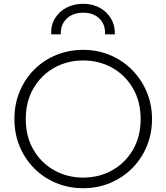

<svg xmlns="http://www.w3.org/2000/svg" viewBox="-20 -978 878 1013"><path d="M419 15Q342 15 275.8 -12.8Q209.5 -40.5 160.2 -90Q111 -139.5 83.5 -206Q56 -272.5 56 -350Q56 -428 83.5 -494.5Q111 -561 160.2 -610.5Q209.5 -660 275.8 -687.5Q342 -715 419 -715Q495.5 -715 561.5 -687Q627.5 -659 677 -609Q726.5 -559 754.2 -492.8Q782 -426.5 782 -350Q782 -272.5 754.2 -206Q726.5 -139.5 677 -90Q627.5 -40.5 561.5 -12.8Q495.5 15 419 15ZM419 -41Q503 -41 571.8 -79.5Q640.5 -118 681.2 -187.5Q722 -257 722 -350Q722 -443 681.2 -512.5Q640.5 -582 571.8 -620.5Q503 -659 419 -659Q335 -659 266.2 -620.5Q197.5 -582 156.8 -512.5Q116 -443 116 -350Q116 -257 156.8 -187.5Q197.5 -118 266.2 -79.5Q335 -41 419 -41ZM250 -797Q248 -845 270 -881.2Q292 -917.5 331 -937.8Q370 -958 419 -958Q468 -958 506.2 -937Q544.5 -916 566 -879.5Q587.5 -843 586 -797H534Q537 -848 505 -879.5Q473 -911 419 -911Q364.5 -911 331.8 -879.5Q299 -848 301 -797Z"/></svg>

Font: Geologica Thin
Style: Regular
Weight: 100
Designer: Sindre Bremnes, Frode Helland
Foundry: Monokrom Skriftforlag AS
Version: Version 1.010; ttfautohint (v1.8.4.7-5d5b);gftools[0.9.28]